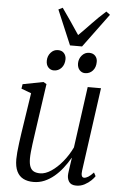

<svg xmlns="http://www.w3.org/2000/svg" viewBox="-63 -1003 668 1057"><g transform="rotate(5 271.0 -475.0)"><path d="M162.5 10Q130 10 106.8 -1.8Q83.5 -13.5 70.8 -39.2Q58 -65 58 -107Q58 -121.5 60 -145.5Q62 -169.5 65.8 -197Q69.5 -224.5 73 -249Q76.5 -273.5 79 -288.5L107.5 -475.5L52.5 -496L56.5 -521L170 -543L187.5 -533L151.5 -282.5Q149 -264.5 145.8 -242.2Q142.5 -220 139.5 -197.2Q136.5 -174.5 134.5 -153.8Q132.5 -133 132.5 -118Q132.5 -88 139.8 -71Q147 -54 161 -47.2Q175 -40.5 195 -40.5Q224 -40.5 256 -61.8Q288 -83 317.8 -119Q347.5 -155 368.5 -199L415 -536.5H488.5L424.5 -76Q422 -58 425.2 -47.8Q428.5 -37.5 438.5 -37.5Q448.5 -37.5 461.5 -45.5Q474.5 -53.5 490.5 -71L501 -51.5Q495.5 -42 480.8 -27.5Q466 -13 445 -1.8Q424 9.5 399 9.5Q369.5 9.5 358.2 -8.8Q347 -27 349.5 -51.5Q349.5 -54 351 -64.2Q352.5 -74.5 354.5 -88.5Q356.5 -102.5 358.5 -116.5Q360.5 -130.5 362 -140L361 -140.5Q343.5 -110 322.2 -82.8Q301 -55.5 276 -34.8Q251 -14 222.8 -2Q194.5 10 162.5 10ZM221 -611.5Q202.5 -611.5 190 -625.2Q177.5 -639 178 -662.5Q178.5 -688 194.8 -706.5Q211 -725 234.5 -725Q256.5 -725 268.2 -711.5Q280 -698 280 -678.5Q279.5 -648.5 262.8 -630Q246 -611.5 221 -611.5ZM393.5 -611.5Q375.5 -611.5 363 -625.2Q350.5 -639 350.5 -662.5Q351 -688 367.2 -706.5Q383.5 -725 407 -725Q429 -725 441 -711.5Q453 -698 452.5 -678.5Q452.5 -648.5 435.8 -630Q419 -611.5 393.5 -611.5ZM298 -756.5 217 -948 240 -959.5Q263 -927 287.2 -891.8Q311.5 -856.5 337.5 -817Q372.5 -851.5 405.8 -886.8Q439 -922 481 -959.5L502.5 -943.5L364.5 -756.5Z"/></g></svg>

Font: Merriweather 72pt Light
Style: Italic
Weight: 300
Italic angle: -7.8°
Version: Version 2.101